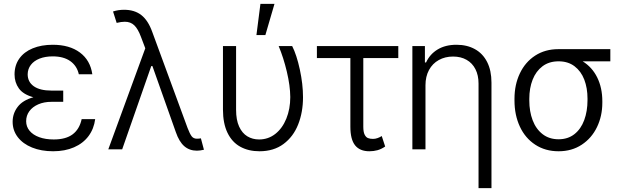

<svg xmlns="http://www.w3.org/2000/svg" viewBox="-20 -767 3201 986"><path d="M151.4 -267.6Q99.6 -281.7 77.1 -312.7Q54.7 -343.8 54.7 -384.8Q54.7 -431.6 79.1 -466.1Q103.5 -500.5 147.9 -518.8Q192.4 -537.1 251 -537.1Q336.9 -537.1 390.4 -497.3Q443.8 -457.5 454.1 -385.7H384.8Q375 -429.2 340.6 -453.4Q306.2 -477.5 251 -477.5Q212.4 -477.5 183.3 -466.1Q154.3 -454.6 138.4 -433.8Q122.6 -413.1 122.1 -385.7Q122.1 -346.2 153.6 -324Q185.1 -301.8 244.1 -301.8H304.7V-244.1H244.1Q206.1 -244.1 176.5 -231.2Q147 -218.3 130.6 -195.8Q114.3 -173.3 114.3 -144.5Q114.3 -116.7 131.8 -95.5Q149.4 -74.2 181.4 -62.5Q213.4 -50.8 255.9 -50.8Q317.9 -50.8 353 -77.1Q388.2 -103.5 399.4 -155.3H468.8Q462.4 -105.5 434.6 -68.1Q406.7 -30.8 360.1 -10.5Q313.5 9.8 252.9 9.8Q191.9 9.8 144.8 -9.3Q97.7 -28.3 71.3 -62.7Q44.9 -97.2 44.9 -141.6Q44.9 -184.1 70.6 -218Q96.2 -252 151.4 -267.6Z M882.8 -88.9 762.7 -427.7H756.8L607.4 0H536.1L726.1 -519L704.1 -577.1Q688.5 -619.1 669.4 -637.2Q650.4 -655.3 621.1 -655.3Q602.5 -655.3 579.1 -649.4L560.5 -708Q586.9 -716.8 617.2 -716.8Q670.9 -716.8 705.8 -689.5Q740.7 -662.1 761.7 -603.5L943.4 -109.4Q954.6 -80.1 964.1 -67.4Q973.6 -54.7 991.2 -54.7Q1002 -54.7 1011.7 -56.6L1027.3 2Q1006.3 6.8 991.2 6.8Q953.1 6.8 926.5 -16.1Q899.9 -39.1 882.8 -88.9Z M1192.4 -530.3V-203.1Q1192.4 -150.9 1208 -116.9Q1223.6 -83 1250.2 -66.9Q1276.9 -50.8 1310.5 -50.8Q1357.4 -50.8 1393.8 -79.3Q1430.2 -107.9 1450.4 -157.7Q1470.7 -207.5 1470.7 -268.6Q1470.2 -326.7 1453.1 -398.7Q1436 -470.7 1411.1 -530.3H1480.5Q1503.4 -485.4 1519.8 -409.9Q1536.1 -334.5 1536.1 -267.6Q1536.1 -190.9 1511.2 -127.9Q1486.3 -64.9 1436 -27.6Q1385.7 9.8 1312.5 9.8Q1255.9 9.8 1213.6 -13.7Q1171.4 -37.1 1148.2 -85.2Q1125 -133.3 1125 -204.1V-530.3ZM1317.4 -747.1H1389.6L1342.8 -586.9H1296.9Z M2025.4 -468.8H1845.7V-116.2Q1845.7 -89.4 1852.5 -75.7Q1859.4 -62 1869.9 -57.9Q1880.4 -53.7 1895.5 -53.7Q1907.2 -53.7 1918.9 -57.9Q1930.7 -62 1940.4 -68.4L1958 -14.6Q1938 -1 1918.5 4.4Q1898.9 9.8 1877 9.8Q1828.1 9.8 1803.7 -20.5Q1779.3 -50.8 1779.3 -116.2V-468.8H1607.4V-530.3H2025.4Z M2165 0H2097.7V-530.3H2162.1V-446.3H2168Q2187.5 -488.8 2227.3 -512.9Q2267.1 -537.1 2324.2 -537.1Q2378.4 -537.1 2418.9 -514.6Q2459.5 -492.2 2481.7 -448.5Q2503.9 -404.8 2503.9 -342.8V199.2H2437.5V-337.9Q2437.5 -380.4 2421.6 -411.6Q2405.8 -442.9 2376.2 -459.7Q2346.7 -476.6 2306.6 -476.6Q2265.6 -476.6 2233.4 -458.7Q2201.2 -440.9 2183.1 -407.5Q2165 -374 2165 -329.1Z M2847.7 -514.6H3114.3V-452.1H2972.2Q3021 -421.9 3047.1 -368.9Q3073.2 -315.9 3073.2 -247.1V-239.3Q3073.2 -171.4 3045.9 -114.5Q3018.6 -57.6 2967.5 -23.9Q2916.5 9.8 2848.6 9.8Q2780.3 9.8 2728.8 -23.9Q2677.2 -57.6 2649.7 -116.9Q2622.1 -176.3 2622.1 -251V-259.8Q2622.1 -332 2649.7 -390.1Q2677.2 -448.2 2728.3 -481.4Q2779.3 -514.6 2847.7 -514.6ZM2848.6 -51.8Q2896.5 -51.8 2929.9 -78.1Q2963.4 -104.5 2980.2 -150.1Q2997.1 -195.8 2997.1 -252.9V-260.7Q2997.1 -314.9 2980.5 -358.2Q2963.9 -401.4 2930.4 -426.8Q2897 -452.1 2848.6 -452.1Q2799.8 -452.1 2766.1 -426.8Q2732.4 -401.4 2715.3 -357.9Q2698.2 -314.5 2698.2 -259.8V-251Q2698.2 -194.8 2715.3 -149.7Q2732.4 -104.5 2766.4 -78.1Q2800.3 -51.8 2848.6 -51.8Z"/></svg>

Font: Pretendard Std Light
Style: Regular
Weight: 300
Designer: Base glyphs from Inter by Rasmus Andersson; Hangeul glyphs from Noto Sans CJK(Source Han Sans) by Jang Soo-young and Kan
Foundry: Kil Hyung-jin
Version: Version 1.309